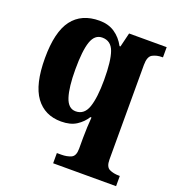

<svg xmlns="http://www.w3.org/2000/svg" viewBox="-139 -654 898 989"><g transform="rotate(20 310.0 -160.0)"><path d="M264 226V170H289Q319 170 341.5 160Q364 150 364 110V51Q364 24 365.5 -8.5Q367 -41 369 -63H363Q344 -32 311.5 -11Q279 10 228 10Q138 10 88.5 -57.5Q39 -125 39 -269Q39 -413 89.5 -479.5Q140 -546 238 -546Q287 -546 322 -522.5Q357 -499 379 -458H384L403 -536H609V-480H605Q575 -480 552.5 -468Q530 -456 530 -410V109Q530 149 552 159.5Q574 170 605 170H609V226ZM281 -65Q328 -65 346 -117.5Q364 -170 364 -267Q364 -371 346.5 -420Q329 -469 281 -469Q240 -469 223 -420Q206 -371 206 -268Q206 -170 223 -117.5Q240 -65 281 -65Z"/></g></svg>

Font: Noto Serif Myanmar SemiCondensed ExtraBold
Style: Regular
Weight: 800
Width: 4
Designer: Ben Mitchell and the Monotype Design Team
Foundry: Monotype Imaging Inc.
Version: Version 2.106; ttfautohint (v1.8.4.7-5d5b)